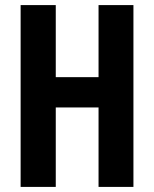

<svg xmlns="http://www.w3.org/2000/svg" viewBox="-20 -734 605 754"><path d="M504 0H367V-312H199V0H61V-714H199V-431H367V-714H504Z"/></svg>

Font: Noto Sans Display ExtraCondensed
Style: Regular
Weight: 400
Width: 2
Version: Version 2.003